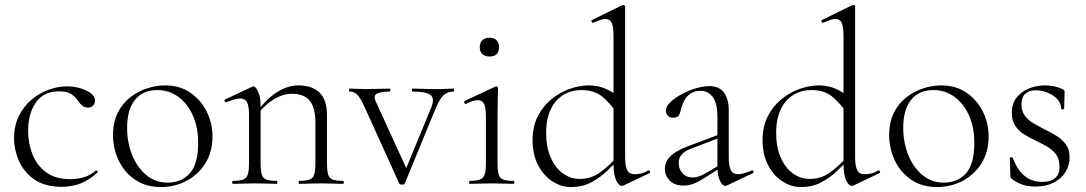

<svg xmlns="http://www.w3.org/2000/svg" viewBox="-20 -745 4401 778"><path d="M230 12Q162 12 119.5 -17.5Q77 -47 57 -92.5Q37 -138 37 -185Q37 -235 56 -274Q75 -313 106.5 -340Q138 -367 176 -381Q214 -395 251 -395Q279 -395 305 -387.5Q331 -380 348 -367Q365 -354 365 -338Q365 -326 357.5 -317.5Q350 -309 336 -309Q322 -309 312 -318Q302 -327 296 -337Q284 -354 267.5 -364.5Q251 -375 219 -375Q158 -375 126 -330.5Q94 -286 94 -214Q94 -163 112 -118.5Q130 -74 167.5 -46.5Q205 -19 265 -19Q291 -19 318.5 -26.5Q346 -34 368 -54Q371 -56 374.5 -52Q378 -48 375 -46Q341 -15 306 -1.5Q271 12 230 12Z M631 13Q572 13 528.5 -16Q485 -45 461.5 -93.5Q438 -142 438 -198Q438 -250 457 -288Q476 -326 507.5 -350.5Q539 -375 576 -387Q613 -399 649 -399Q709 -399 752 -369Q795 -339 818 -292Q841 -245 841 -193Q841 -129 812 -83Q783 -37 735.5 -12Q688 13 631 13ZM659 -5Q715 -5 749 -42.5Q783 -80 783 -167Q783 -228 762 -276Q741 -324 703.5 -352Q666 -380 616 -380Q559 -380 527 -340.5Q495 -301 495 -227Q495 -168 515.5 -117Q536 -66 573 -35.5Q610 -5 659 -5Z M1193 0Q1190 0 1190 -6Q1190 -12 1193 -12Q1234 -12 1246 -25Q1258 -38 1258 -81V-248Q1258 -309 1235 -337Q1212 -365 1163 -365Q1125 -365 1085.5 -340Q1046 -315 1017 -271L1013 -283Q1060 -345 1103 -372Q1146 -399 1190 -399Q1245 -399 1275 -369.5Q1305 -340 1305 -278V-81Q1305 -38 1316.5 -25Q1328 -12 1370 -12Q1373 -12 1373 -6Q1373 0 1370 0Q1353 0 1330 -1Q1307 -2 1282 -2Q1257 -2 1233.5 -1Q1210 0 1193 0ZM924 0Q921 0 921 -6Q921 -12 924 -12Q965 -12 977 -25Q989 -38 989 -81V-281Q989 -315 981 -330.5Q973 -346 953 -346Q943 -346 929 -342Q915 -338 897 -331Q893 -330 890.5 -335Q888 -340 892 -342L1003 -394Q1005 -395 1008 -395Q1015 -395 1025.5 -374.5Q1036 -354 1036 -315V-81Q1036 -38 1047.5 -25Q1059 -12 1101 -12Q1104 -12 1104 -6Q1104 0 1101 0Q1084 0 1061 -1Q1038 -2 1013 -2Q988 -2 964.5 -1Q941 0 924 0Z M1818 -386Q1820 -386 1820 -380Q1820 -374 1818 -374Q1794 -374 1778 -360Q1762 -346 1745 -305L1620 -1Q1619 3 1609.5 3Q1600 3 1598 -1L1461 -303Q1441 -348 1428 -361Q1415 -374 1397 -374Q1394 -374 1394 -380Q1394 -386 1397 -386Q1411 -386 1427.5 -385Q1444 -384 1458 -384Q1491 -384 1515 -385Q1539 -386 1559 -386Q1562 -386 1562 -380Q1562 -374 1559 -374Q1528 -374 1509.5 -366.5Q1491 -359 1502 -335L1632 -51L1609 -22L1728 -311Q1742 -346 1724.5 -360Q1707 -374 1651 -374Q1649 -374 1649 -380Q1649 -386 1651 -386Q1675 -386 1696.5 -385Q1718 -384 1752 -384Q1773 -384 1786 -385Q1799 -386 1818 -386Z M1883 0Q1881 0 1881 -6Q1881 -12 1883 -12Q1924 -12 1936.5 -25Q1949 -38 1949 -81V-270Q1949 -306 1942 -322.5Q1935 -339 1916 -339Q1907 -339 1895.5 -335.5Q1884 -332 1868 -324Q1864 -323 1861.5 -328.5Q1859 -334 1863 -336L1987 -394Q1990 -395 1991 -395Q1993 -395 1995.5 -393Q1998 -391 1998 -388Q1998 -381 1997 -349.5Q1996 -318 1996 -271V-81Q1996 -38 2007.5 -25Q2019 -12 2061 -12Q2064 -12 2064 -6Q2064 0 2061 0Q2044 0 2021 -1Q1998 -2 1972 -2Q1947 -2 1924 -1Q1901 0 1883 0ZM1964 -516Q1945 -516 1934.5 -526Q1924 -536 1924 -554Q1924 -572 1934.5 -582Q1945 -592 1964 -592Q1982 -592 1992 -582Q2002 -572 2002 -554Q2002 -516 1964 -516Z M2294 13Q2253 13 2217 -11Q2181 -35 2159.5 -77.5Q2138 -120 2138 -177Q2138 -233 2159.5 -274.5Q2181 -316 2215 -343.5Q2249 -371 2289 -385Q2329 -399 2366 -399Q2401 -399 2431.5 -386.5Q2462 -374 2488 -351L2479 -287Q2454 -325 2421.5 -352.5Q2389 -380 2336 -380Q2272 -380 2232.5 -334.5Q2193 -289 2193 -206Q2193 -150 2211 -108Q2229 -66 2260 -43Q2291 -20 2329 -20Q2375 -20 2411 -46Q2447 -72 2479 -108L2487 -101Q2466 -77 2438 -50.5Q2410 -24 2374.5 -5.5Q2339 13 2294 13ZM2513 -718V-108Q2513 -72 2521.5 -55.5Q2530 -39 2551 -39Q2561 -39 2575.5 -41.5Q2590 -44 2606 -54Q2611 -56 2613.5 -50.5Q2616 -45 2611 -43L2508 6Q2504 8 2500 8Q2487 8 2476.5 -14.5Q2466 -37 2466 -81V-599Q2466 -635 2459 -651.5Q2452 -668 2432 -668Q2423 -668 2412 -664Q2401 -660 2384 -653Q2380 -651 2377.5 -657Q2375 -663 2379 -664L2501 -724Q2503 -725 2506 -725Q2508 -725 2510.5 -723Q2513 -721 2513 -718Z M2927 6Q2923 8 2919 8Q2907 8 2897 -13Q2887 -34 2887 -74V-267Q2887 -329 2867.5 -353Q2848 -377 2819 -377Q2794 -377 2777.5 -365.5Q2761 -354 2752.5 -337Q2744 -320 2740 -305Q2738 -295 2733 -281.5Q2728 -268 2708 -268Q2693 -268 2685.5 -277Q2678 -286 2678 -296Q2678 -313 2696 -330.5Q2714 -348 2741.5 -363Q2769 -378 2799 -387Q2829 -396 2854 -396Q2895 -396 2914 -369.5Q2933 -343 2933 -297V-108Q2933 -72 2941.5 -55.5Q2950 -39 2971 -39Q2990 -39 3026 -54Q3031 -56 3033 -50.5Q3035 -45 3030 -43ZM2750 7Q2713 7 2693.5 -13.5Q2674 -34 2674 -61Q2674 -78 2682.5 -94Q2691 -110 2712.5 -125Q2734 -140 2772 -154L2897 -201L2899 -188L2781 -143Q2760 -135 2749 -125.5Q2738 -116 2734 -105.5Q2730 -95 2730 -84Q2730 -62 2744.5 -44Q2759 -26 2787 -26Q2798 -26 2810 -29.5Q2822 -33 2839 -43L2906 -82L2908 -70L2833 -23Q2808 -7 2789 0Q2770 7 2750 7Z M3226 13Q3185 13 3149 -11Q3113 -35 3091.5 -77.5Q3070 -120 3070 -177Q3070 -233 3091.5 -274.5Q3113 -316 3147 -343.5Q3181 -371 3221 -385Q3261 -399 3298 -399Q3333 -399 3363.5 -386.5Q3394 -374 3420 -351L3411 -287Q3386 -325 3353.5 -352.5Q3321 -380 3268 -380Q3204 -380 3164.5 -334.5Q3125 -289 3125 -206Q3125 -150 3143 -108Q3161 -66 3192 -43Q3223 -20 3261 -20Q3307 -20 3343 -46Q3379 -72 3411 -108L3419 -101Q3398 -77 3370 -50.5Q3342 -24 3306.5 -5.5Q3271 13 3226 13ZM3445 -718V-108Q3445 -72 3453.5 -55.5Q3462 -39 3483 -39Q3493 -39 3507.5 -41.5Q3522 -44 3538 -54Q3543 -56 3545.5 -50.5Q3548 -45 3543 -43L3440 6Q3436 8 3432 8Q3419 8 3408.5 -14.5Q3398 -37 3398 -81V-599Q3398 -635 3391 -651.5Q3384 -668 3364 -668Q3355 -668 3344 -664Q3333 -660 3316 -653Q3312 -651 3309.5 -657Q3307 -663 3311 -664L3433 -724Q3435 -725 3438 -725Q3440 -725 3442.5 -723Q3445 -721 3445 -718Z M3776 13Q3717 13 3673.5 -16Q3630 -45 3606.5 -93.5Q3583 -142 3583 -198Q3583 -250 3602 -288Q3621 -326 3652.5 -350.5Q3684 -375 3721 -387Q3758 -399 3794 -399Q3854 -399 3897 -369Q3940 -339 3963 -292Q3986 -245 3986 -193Q3986 -129 3957 -83Q3928 -37 3880.5 -12Q3833 13 3776 13ZM3804 -5Q3860 -5 3894 -42.5Q3928 -80 3928 -167Q3928 -228 3907 -276Q3886 -324 3848.5 -352Q3811 -380 3761 -380Q3704 -380 3672 -340.5Q3640 -301 3640 -227Q3640 -168 3660.5 -117Q3681 -66 3718 -35.5Q3755 -5 3804 -5Z M4119 -322Q4119 -295 4132.5 -276.5Q4146 -258 4167.5 -245.5Q4189 -233 4212 -221Q4238 -209 4261 -194.5Q4284 -180 4299 -160Q4314 -140 4314 -108Q4314 -76 4298 -49Q4282 -22 4250.5 -5.5Q4219 11 4174 11Q4150 11 4127 4.5Q4104 -2 4080 -20Q4078 -22 4076 -25Q4074 -28 4074 -32L4072 -104Q4072 -107 4077.5 -107.5Q4083 -108 4084 -105Q4097 -71 4114.5 -49.5Q4132 -28 4154 -18Q4176 -8 4203 -8Q4238 -8 4256.5 -24.5Q4275 -41 4273 -74Q4272 -103 4258 -121Q4244 -139 4223 -151Q4202 -163 4179 -174Q4154 -186 4131.5 -199.5Q4109 -213 4094.5 -234Q4080 -255 4080 -288Q4080 -326 4100 -350.5Q4120 -375 4150.5 -387Q4181 -399 4214 -399Q4232 -399 4250 -395.5Q4268 -392 4285 -384Q4294 -380 4294 -373Q4294 -358 4293 -341Q4292 -324 4292 -304Q4292 -302 4286 -302Q4280 -302 4280 -304Q4280 -327 4263.5 -344Q4247 -361 4223.5 -370Q4200 -379 4177 -379Q4150 -379 4134.5 -365Q4119 -351 4119 -322Z"/></svg>

Font: Cormorant Garamond Light Light
Style: Regular
Weight: 300
Version: Version 4.001